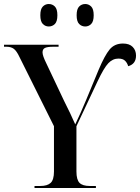

<svg xmlns="http://www.w3.org/2000/svg" viewBox="-23 -937 698 957"><path d="M149 0V-10H178Q213 -10 229.5 -25.5Q246 -41 246 -82V-308L74 -653Q60 -683 46 -693.5Q32 -704 10 -704H-3V-714H269V-704H242Q213 -704 201 -698Q189 -692 189 -676Q189 -659 208 -621L296 -435Q329 -370 352 -317Q363 -340 378 -373Q393 -406 406 -438L469 -590Q499 -661 523.5 -690.5Q548 -720 590 -720Q622 -720 638.5 -703Q655 -686 655 -660Q655 -618 616 -607Q611 -624 600 -634.5Q589 -645 567 -645Q539 -645 517 -622Q495 -599 463 -531L358 -308V-82Q358 -41 373.5 -25.5Q389 -10 424 -10H455V0ZM402 -805Q384 -805 371.5 -817.5Q359 -830 359 -861Q359 -892 371.5 -904.5Q384 -917 402 -917Q419 -917 431.5 -904.5Q444 -892 444 -861Q444 -830 431.5 -817.5Q419 -805 402 -805ZM220 -805Q203 -805 190.5 -817.5Q178 -830 178 -861Q178 -892 190.5 -904.5Q203 -917 220 -917Q238 -917 250.5 -904.5Q263 -892 263 -861Q263 -830 250.5 -817.5Q238 -805 220 -805Z"/></svg>

Font: Noto Serif Display SemiCondensed Medium
Style: Regular
Weight: 500
Width: 4
Designer: Monotype Design Team
Foundry: Monotype Imaging Inc.
Version: Version 2.009